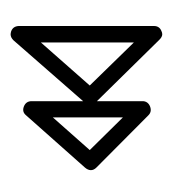

<svg xmlns="http://www.w3.org/2000/svg" viewBox="-3 -495 319 353"><g transform="rotate(-90 156.5 -318.5)"><path d="M121.1 -205.1C125.5 -200.7 130.9 -199.7 137.2 -202.1C143.6 -204.6 147 -209.5 147 -215.8V-299.8L259.8 -185.1C263.2 -181.6 266.6 -179.7 270 -179.7C272 -179.7 273.9 -180.2 275.9 -181.2C282.2 -183.6 285.2 -188.5 285.2 -194.8V-443.8C284.7 -450.7 281.7 -455.1 275.4 -457.5C273.4 -458 271.5 -458.5 270 -458.5C265.6 -458.5 262.2 -456.5 258.8 -453.1L147 -325.2V-419.9C147 -426.8 143.6 -431.6 137.2 -434.1C130.9 -436.5 125.5 -435.5 121.1 -430.2L24.9 -321.8C18.6 -314.5 18.6 -307.1 24.9 -300.8ZM117.2 -380.9V-252L57.1 -313ZM254.9 -402.8V-231.9L175.8 -313Z"/></g></svg>

Font: Nemoy
Style: Light
Weight: 300
Designer: BSozoo
Foundry: BSozoo
Version: Version 001.000